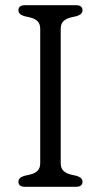

<svg xmlns="http://www.w3.org/2000/svg" viewBox="-20 -720 389 740"><path d="M214 -91.5Q214 -72 224.2 -62Q234.5 -52 252 -47.5L276 -42Q298 -35 298 -20Q298 0 273 0H76.5Q51 0 51 -20Q51 -35 73 -42L97 -47.5Q115 -52 125 -62Q135 -72 135 -91.5V-608.5Q135 -628 125 -638Q115 -648 97 -652.5L73 -658Q51 -665 51 -680Q51 -700 76.5 -700H273Q298 -700 298 -680Q298 -665 276 -658L252 -652.5Q234.5 -648 224.2 -638Q214 -628 214 -608.5Z"/></svg>

Font: Fraunces 9pt SuperSoft Light
Style: Regular
Weight: 300
Version: Version 1.000;[b76b70a41]